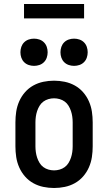

<svg xmlns="http://www.w3.org/2000/svg" viewBox="-20 -931 540 959"><path d="M250 8Q223 8 196.5 2.5Q170 -3 146.5 -16Q123 -29 105 -49.5Q87 -70 76 -95Q65 -120 61 -146.5Q57 -173 57 -200V-320Q57 -347 61 -373.5Q65 -400 76 -425Q87 -450 105 -470.5Q123 -491 146.5 -504Q170 -517 196.5 -522.5Q223 -528 250 -528Q277 -528 303.5 -522.5Q330 -517 353.5 -504Q377 -491 395 -470.5Q413 -450 424 -425Q435 -400 439 -373.5Q443 -347 443 -320V-200Q443 -173 439 -146.5Q435 -120 424 -95Q413 -70 395 -49.5Q377 -29 353.5 -16Q330 -3 303.5 2.5Q277 8 250 8ZM250 -80Q264 -80 278 -84Q292 -88 303.5 -96.5Q315 -105 322.5 -117.5Q330 -130 334.5 -143.5Q339 -157 341 -171.5Q343 -186 343 -200V-320Q343 -334 341 -348.5Q339 -363 334.5 -376.5Q330 -390 322.5 -402.5Q315 -415 303.5 -423.5Q292 -432 278 -436Q264 -440 250 -440Q236 -440 222 -436Q208 -432 196.5 -423.5Q185 -415 177.5 -402.5Q170 -390 165.5 -376.5Q161 -363 159 -348.5Q157 -334 157 -320V-200Q157 -186 159 -171.5Q161 -157 165.5 -143.5Q170 -130 177.5 -117.5Q185 -105 196.5 -96.5Q208 -88 222 -84Q236 -80 250 -80ZM350 -602Q336 -602 323 -606.5Q310 -611 300.5 -620.5Q291 -630 286.5 -643Q282 -656 282 -670Q282 -684 286.5 -697Q291 -710 300.5 -719.5Q310 -729 323 -733.5Q336 -738 350 -738Q364 -738 377 -733.5Q390 -729 399.5 -719.5Q409 -710 413.5 -697Q418 -684 418 -670Q418 -656 413.5 -643Q409 -630 399.5 -620.5Q390 -611 377 -606.5Q364 -602 350 -602ZM150 -602Q136 -602 123 -606.5Q110 -611 100.5 -620.5Q91 -630 86.5 -643Q82 -656 82 -670Q82 -684 86.5 -697Q91 -710 100.5 -719.5Q110 -729 123 -733.5Q136 -738 150 -738Q164 -738 177 -733.5Q190 -729 199.5 -719.5Q209 -710 213.5 -697Q218 -684 218 -670Q218 -656 213.5 -643Q209 -630 199.5 -620.5Q190 -611 177 -606.5Q164 -602 150 -602ZM400 -839H100V-911H400Z"/></svg>

Font: Iosevka Curly Slab Semibold
Style: Regular
Weight: 600
Monospace: yes
Designer: Belleve Invis
Foundry: Belleve Invis
Version: Version 22.1.2; ttfautohint (v1.8.4)